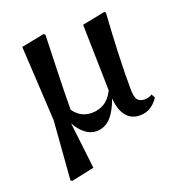

<svg xmlns="http://www.w3.org/2000/svg" viewBox="-137 -664 926 993"><g transform="rotate(-20 326.0 -167.5)"><path d="M298.8 16.1Q265.1 16.1 236.3 -7.3Q207.5 -30.8 188 -66.9L217.8 188L91.8 214.8L84 209L108.9 -112.8L85.9 -524.9L211.9 -549.8L220.2 -543.9Q216.8 -439 214.6 -366Q212.4 -293 211.2 -238.3Q210 -183.6 210 -133.8Q231 -105 255.4 -93Q279.8 -81.1 309.1 -81.1Q345.2 -81.1 376 -98.9Q406.7 -116.7 429.2 -160.2L420.9 -524.9L545.9 -549.8L553.2 -543.9Q545.4 -424.3 542.2 -346.2Q539.1 -268.1 538.3 -217.3Q537.6 -166.5 538.1 -129.9Q538.1 -83.5 550.8 -68.4Q563.5 -53.2 588.9 -53.2Q601.6 -53.2 611.3 -56.4Q621.1 -59.6 629.9 -64.9L641.1 -44.9Q623.5 -17.1 597.9 -0.5Q572.3 16.1 537.1 16.1Q490.7 16.1 463.4 -18.1Q436 -52.2 431.2 -116.2Q410.6 -54.7 378.2 -19.3Q345.7 16.1 298.8 16.1Z"/></g></svg>

Font: Source Han Serif TW
Style: Bold
Weight: 700
Designer: Ryoko NISHIZUKA Ë•øÂ°öÊ∂ºÂ≠ê (kana & ideographs); Frank Grie√ühammer (Latin, Greek & Cyrillic); Wenlong ZHANG Âº†ÊñáÈæô 
Foundry: Adobe
Version: Version 2.003;hotconv 1.1.1;makeotfexe 2.6.0